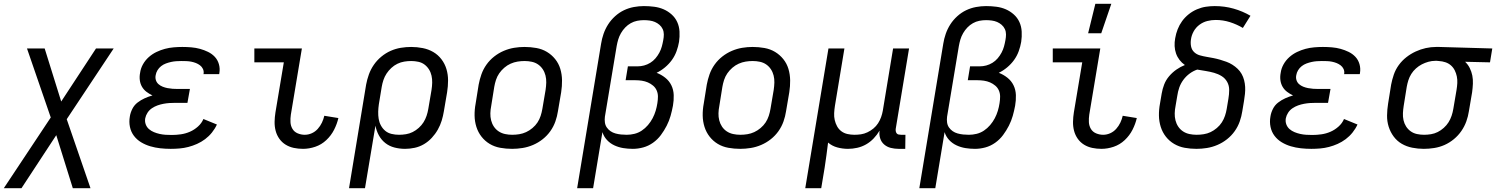

<svg xmlns="http://www.w3.org/2000/svg" viewBox="-40 -775 7870 1010"><path d="M-20 215 227 -157 102 -520H195L282 -241L465 -520H558L311 -148L436 215H343L256 -64L73 215Z M858 8Q830 8 803 5Q776 2 750.5 -5.5Q725 -13 702.5 -26.5Q680 -40 664.5 -60.5Q649 -81 643.5 -107.5Q638 -134 643 -162Q646 -182 656 -202Q666 -222 683.5 -235.5Q701 -249 721 -258Q741 -267 762 -273Q745 -281 730.5 -292Q716 -303 707 -318.5Q698 -334 695.5 -353Q693 -372 697 -392Q700 -415 712 -436.5Q724 -458 742.5 -474.5Q761 -491 783 -501.5Q805 -512 827.5 -518Q850 -524 873.5 -526Q897 -528 919 -528Q943 -528 966.5 -526Q990 -524 1012 -518Q1034 -512 1054.5 -502Q1075 -492 1090 -476Q1105 -460 1111.5 -437.5Q1118 -415 1114 -391L1113 -385H1030L1031 -387Q1033 -401 1027.5 -412.5Q1022 -424 1012 -431.5Q1002 -439 990.5 -443.5Q979 -448 966.5 -450.5Q954 -453 940.5 -453.5Q927 -454 913 -454Q900 -454 886.5 -453Q873 -452 859.5 -449Q846 -446 832.5 -441Q819 -436 807.5 -427Q796 -418 788.5 -405.5Q781 -393 779 -380Q776 -366 780 -353.5Q784 -341 793.5 -332.5Q803 -324 815.5 -319Q828 -314 841 -311.5Q854 -309 867.5 -308Q881 -307 895 -307H959L946 -234H882Q867 -234 851.5 -233Q836 -232 820 -229Q804 -226 788.5 -220.5Q773 -215 759 -205.5Q745 -196 736 -182Q727 -168 724 -153Q721 -136 726.5 -121Q732 -106 743.5 -96Q755 -86 769.5 -80Q784 -74 799.5 -70.5Q815 -67 831 -66Q847 -65 864 -65Q887 -65 911.5 -68.5Q936 -72 959 -82Q982 -92 1001.5 -109.5Q1021 -127 1030 -149L1101 -120Q1091 -98 1075 -78Q1059 -58 1039 -43Q1019 -28 996.5 -18Q974 -8 951 -2Q928 4 904.5 6Q881 8 858 8Z M1554 8Q1529 8 1505.5 3Q1482 -2 1462.5 -14Q1443 -26 1429.5 -45Q1416 -64 1410 -87Q1404 -110 1404.5 -134.5Q1405 -159 1409 -184L1453 -447H1298V-520H1548L1490 -172Q1487 -152 1488 -132.5Q1489 -113 1498.5 -97Q1508 -81 1526 -73.5Q1544 -66 1563 -66Q1582 -66 1600 -74Q1618 -82 1631.5 -97Q1645 -112 1653.5 -130Q1662 -148 1666 -166L1740 -154Q1733 -123 1717.5 -92.5Q1702 -62 1676.5 -38Q1651 -14 1618.5 -3Q1586 8 1554 8Z M1796 215 1886 -330Q1891 -357 1900.5 -383.5Q1910 -410 1926.5 -434Q1943 -458 1966 -477Q1989 -496 2015 -507.5Q2041 -519 2068.5 -523.5Q2096 -528 2123 -528Q2154 -528 2184 -522Q2214 -516 2239 -501.5Q2264 -487 2282 -463.5Q2300 -440 2308.5 -411.5Q2317 -383 2317 -352Q2317 -321 2312 -290L2295 -190Q2291 -165 2283.5 -140.5Q2276 -116 2263 -93Q2250 -70 2231.5 -50Q2213 -30 2190 -16.5Q2167 -3 2141.5 2.5Q2116 8 2091 8Q2062 8 2035 1Q2008 -6 1987 -22.5Q1966 -39 1953 -63Q1940 -87 1935 -114L1880 215ZM2059 -66Q2077 -66 2095.5 -69Q2114 -72 2131 -80.5Q2148 -89 2163 -102.5Q2178 -116 2188 -132Q2198 -148 2204 -166Q2210 -184 2213 -202L2230 -302Q2233 -321 2233.5 -340Q2234 -359 2230 -377Q2226 -395 2216.5 -410Q2207 -425 2193 -435.5Q2179 -446 2160.5 -450Q2142 -454 2123 -454Q2105 -454 2086.5 -451Q2068 -448 2050.5 -439.5Q2033 -431 2018.5 -417.5Q2004 -404 1993.5 -388Q1983 -372 1977 -354Q1971 -336 1968 -318L1953 -227Q1950 -207 1949.5 -187.5Q1949 -168 1952 -149.5Q1955 -131 1964 -114.5Q1973 -98 1987 -86.5Q2001 -75 2020 -70.5Q2039 -66 2059 -66Z M2654 8Q2622 8 2591.5 2.5Q2561 -3 2536 -18Q2511 -33 2493 -56Q2475 -79 2466 -107.5Q2457 -136 2456.5 -167Q2456 -198 2462 -230L2478 -330Q2483 -357 2492.5 -384Q2502 -411 2519 -435Q2536 -459 2559.5 -477.5Q2583 -496 2610 -507.5Q2637 -519 2664.5 -523.5Q2692 -528 2719 -528Q2751 -528 2781.5 -522.5Q2812 -517 2837 -502Q2862 -487 2880.5 -464Q2899 -441 2907.5 -412.5Q2916 -384 2916.5 -353Q2917 -322 2912 -290L2895 -190Q2891 -163 2881.5 -136Q2872 -109 2855 -85Q2838 -61 2814.5 -42.5Q2791 -24 2764 -12.5Q2737 -1 2709 3.5Q2681 8 2654 8ZM2654 -66Q2673 -66 2691.5 -69Q2710 -72 2727.5 -80Q2745 -88 2761 -101.5Q2777 -115 2787.5 -131Q2798 -147 2804 -165.5Q2810 -184 2813 -202L2830 -302Q2833 -322 2833.5 -341Q2834 -360 2829.5 -378Q2825 -396 2815 -411Q2805 -426 2790.5 -436Q2776 -446 2757.5 -450Q2739 -454 2720 -454Q2701 -454 2682.5 -451Q2664 -448 2646 -440Q2628 -432 2612.5 -418.5Q2597 -405 2586 -389Q2575 -373 2569 -354.5Q2563 -336 2560 -318L2544 -218Q2540 -198 2539.5 -179Q2539 -160 2543.5 -142Q2548 -124 2558 -109Q2568 -94 2583 -84Q2598 -74 2616.5 -70Q2635 -66 2654 -66Z M2996 215 3122 -545Q3126 -571 3135 -597Q3144 -623 3159 -646.5Q3174 -670 3195.5 -689.5Q3217 -709 3242 -721Q3267 -733 3294 -738Q3321 -743 3347 -743Q3375 -743 3401.5 -739.5Q3428 -736 3451 -726Q3474 -716 3493 -699Q3512 -682 3522.5 -659Q3533 -636 3534.5 -609Q3536 -582 3532 -555Q3528 -531 3519 -506Q3510 -481 3494.5 -459.5Q3479 -438 3458 -420.5Q3437 -403 3414 -392Q3438 -383 3459 -366.5Q3480 -350 3491.5 -326.5Q3503 -303 3504 -275Q3505 -247 3500 -219Q3495 -192 3487.5 -165.5Q3480 -139 3467 -113.5Q3454 -88 3436.5 -64.5Q3419 -41 3395 -24Q3371 -7 3343.5 0.5Q3316 8 3289 8Q3263 8 3238.5 4Q3214 0 3191.5 -10.5Q3169 -21 3152.5 -39Q3136 -57 3129 -80L3080 215ZM3257 -66Q3277 -66 3297.5 -71Q3318 -76 3336 -88Q3354 -100 3368.5 -117Q3383 -134 3393 -153Q3403 -172 3409 -192Q3415 -212 3418 -232Q3421 -250 3421 -267Q3421 -284 3414.5 -299Q3408 -314 3395.5 -324.5Q3383 -335 3368 -341.5Q3353 -348 3336 -350.5Q3319 -353 3302 -353H3251L3263 -426H3314Q3331 -426 3348 -430.5Q3365 -435 3380.5 -444.5Q3396 -454 3408 -468Q3420 -482 3428.5 -498Q3437 -514 3441.5 -530.5Q3446 -547 3449 -564Q3452 -579 3452 -594Q3452 -609 3446 -622Q3440 -635 3429 -644.5Q3418 -654 3405 -659.5Q3392 -665 3377 -667Q3362 -669 3347 -669Q3329 -669 3311.5 -665.5Q3294 -662 3278 -653Q3262 -644 3249 -630.5Q3236 -617 3226.5 -600.5Q3217 -584 3212 -567Q3207 -550 3204 -533L3142 -161Q3140 -146 3142 -131Q3144 -116 3152 -104.5Q3160 -93 3171.5 -85Q3183 -77 3197.5 -73Q3212 -69 3227 -67.5Q3242 -66 3257 -66Z M3854 8Q3822 8 3791.5 2.5Q3761 -3 3736 -18Q3711 -33 3693 -56Q3675 -79 3666 -107.5Q3657 -136 3656.5 -167Q3656 -198 3662 -230L3678 -330Q3683 -357 3692.5 -384Q3702 -411 3719 -435Q3736 -459 3759.5 -477.5Q3783 -496 3810 -507.5Q3837 -519 3864.5 -523.5Q3892 -528 3919 -528Q3951 -528 3981.5 -522.5Q4012 -517 4037 -502Q4062 -487 4080.5 -464Q4099 -441 4107.5 -412.5Q4116 -384 4116.5 -353Q4117 -322 4112 -290L4095 -190Q4091 -163 4081.5 -136Q4072 -109 4055 -85Q4038 -61 4014.5 -42.5Q3991 -24 3964 -12.5Q3937 -1 3909 3.5Q3881 8 3854 8ZM3854 -66Q3873 -66 3891.5 -69Q3910 -72 3927.5 -80Q3945 -88 3961 -101.5Q3977 -115 3987.5 -131Q3998 -147 4004 -165.5Q4010 -184 4013 -202L4030 -302Q4033 -322 4033.5 -341Q4034 -360 4029.5 -378Q4025 -396 4015 -411Q4005 -426 3990.5 -436Q3976 -446 3957.5 -450Q3939 -454 3920 -454Q3901 -454 3882.5 -451Q3864 -448 3846 -440Q3828 -432 3812.5 -418.5Q3797 -405 3786 -389Q3775 -373 3769 -354.5Q3763 -336 3760 -318L3744 -218Q3740 -198 3739.5 -179Q3739 -160 3743.5 -142Q3748 -124 3758 -109Q3768 -94 3783 -84Q3798 -74 3816.5 -70Q3835 -66 3854 -66Z M4196 215 4318 -520H4402L4352 -218Q4349 -199 4348 -180Q4347 -161 4351 -143.5Q4355 -126 4363.5 -110.5Q4372 -95 4386 -84.5Q4400 -74 4418 -70Q4436 -66 4455 -66Q4472 -66 4489 -68.5Q4506 -71 4523 -79Q4540 -87 4554.5 -99Q4569 -111 4579 -126.5Q4589 -142 4595 -159Q4601 -176 4604 -193L4658 -520H4742L4672 -98Q4671 -92 4672 -85.5Q4673 -79 4676.5 -74Q4680 -69 4686.5 -67.5Q4693 -66 4700 -66H4723L4722 8H4687Q4666 8 4646 3Q4626 -2 4611 -15Q4596 -28 4590 -47.5Q4584 -67 4587 -88Q4574 -66 4556 -47Q4538 -28 4516 -15.5Q4494 -3 4469.5 2.5Q4445 8 4421 8Q4392 8 4364.5 0.5Q4337 -7 4316 -25Q4312 8 4307.5 41Q4303 74 4298 107L4280 215Z M4796 215 4922 -545Q4926 -571 4935 -597Q4944 -623 4959 -646.5Q4974 -670 4995.5 -689.5Q5017 -709 5042 -721Q5067 -733 5094 -738Q5121 -743 5147 -743Q5175 -743 5201.5 -739.5Q5228 -736 5251 -726Q5274 -716 5293 -699Q5312 -682 5322.5 -659Q5333 -636 5334.5 -609Q5336 -582 5332 -555Q5328 -531 5319 -506Q5310 -481 5294.5 -459.5Q5279 -438 5258 -420.5Q5237 -403 5214 -392Q5238 -383 5259 -366.5Q5280 -350 5291.5 -326.5Q5303 -303 5304 -275Q5305 -247 5300 -219Q5295 -192 5287.5 -165.5Q5280 -139 5267 -113.5Q5254 -88 5236.5 -64.5Q5219 -41 5195 -24Q5171 -7 5143.5 0.5Q5116 8 5089 8Q5063 8 5038.5 4Q5014 0 4991.5 -10.5Q4969 -21 4952.5 -39Q4936 -57 4929 -80L4880 215ZM5057 -66Q5077 -66 5097.5 -71Q5118 -76 5136 -88Q5154 -100 5168.5 -117Q5183 -134 5193 -153Q5203 -172 5209 -192Q5215 -212 5218 -232Q5221 -250 5221 -267Q5221 -284 5214.5 -299Q5208 -314 5195.5 -324.5Q5183 -335 5168 -341.5Q5153 -348 5136 -350.5Q5119 -353 5102 -353H5051L5063 -426H5114Q5131 -426 5148 -430.5Q5165 -435 5180.5 -444.5Q5196 -454 5208 -468Q5220 -482 5228.5 -498Q5237 -514 5241.5 -530.5Q5246 -547 5249 -564Q5252 -579 5252 -594Q5252 -609 5246 -622Q5240 -635 5229 -644.5Q5218 -654 5205 -659.5Q5192 -665 5177 -667Q5162 -669 5147 -669Q5129 -669 5111.5 -665.5Q5094 -662 5078 -653Q5062 -644 5049 -630.5Q5036 -617 5026.5 -600.5Q5017 -584 5012 -567Q5007 -550 5004 -533L4942 -161Q4940 -146 4942 -131Q4944 -116 4952 -104.5Q4960 -93 4971.5 -85Q4983 -77 4997.5 -73Q5012 -69 5027 -67.5Q5042 -66 5057 -66Z M5754 8Q5729 8 5705.5 3Q5682 -2 5662.5 -14Q5643 -26 5629.5 -45Q5616 -64 5610 -87Q5604 -110 5604.5 -134.5Q5605 -159 5609 -184L5653 -447H5498V-520H5748L5690 -172Q5687 -152 5688 -132.5Q5689 -113 5698.5 -97Q5708 -81 5726 -73.5Q5744 -66 5763 -66Q5782 -66 5800 -74Q5818 -82 5831.5 -97Q5845 -112 5853.5 -130Q5862 -148 5866 -166L5940 -154Q5933 -123 5917.5 -92.5Q5902 -62 5876.5 -38Q5851 -14 5818.5 -3Q5786 8 5754 8ZM5684 -600 5722 -755H5806L5753 -600Z M6254 8Q6222 8 6192 2.5Q6162 -3 6136.5 -18Q6111 -33 6093 -56Q6075 -79 6066 -107.5Q6057 -136 6056.5 -167Q6056 -198 6062 -230L6071 -283Q6075 -307 6084 -330.5Q6093 -354 6110 -374Q6127 -394 6148.5 -409Q6170 -424 6193 -433Q6177 -444 6165 -459.5Q6153 -475 6146.5 -493.5Q6140 -512 6139 -532.5Q6138 -553 6142 -574Q6146 -598 6155 -621Q6164 -644 6178.5 -664Q6193 -684 6213 -700Q6233 -716 6256.5 -726Q6280 -736 6303.5 -739.5Q6327 -743 6350 -743Q6402 -743 6449.5 -729.5Q6497 -716 6538 -692L6498 -628Q6466 -647 6430 -658.5Q6394 -670 6355 -670Q6333 -670 6311 -664.5Q6289 -659 6270 -645Q6251 -631 6239.5 -610.5Q6228 -590 6225 -568Q6222 -549 6225.5 -531Q6229 -513 6241.5 -501Q6254 -489 6271.5 -484Q6289 -479 6307 -476Q6325 -473 6343 -469.5Q6361 -466 6378 -461Q6395 -456 6411.5 -450Q6428 -444 6443 -434.5Q6458 -425 6470.5 -413Q6483 -401 6491.5 -386Q6500 -371 6504.5 -353.5Q6509 -336 6510 -318Q6511 -300 6509 -281Q6507 -262 6504 -244L6495 -190Q6491 -163 6481.5 -136Q6472 -109 6455 -85Q6438 -61 6414.5 -42.5Q6391 -24 6364 -12.5Q6337 -1 6309 3.5Q6281 8 6254 8ZM6255 -66Q6273 -66 6292 -69Q6311 -72 6328 -80Q6345 -88 6361 -101.5Q6377 -115 6387.5 -131.5Q6398 -148 6404 -166Q6410 -184 6413 -202L6422 -256Q6426 -279 6426 -302Q6426 -325 6415.5 -344Q6405 -363 6386.5 -374.5Q6368 -386 6346.5 -392Q6325 -398 6303 -401.5Q6281 -405 6258 -409Q6237 -402 6218 -388Q6199 -374 6185 -355Q6171 -336 6163.5 -314.5Q6156 -293 6153 -271L6144 -218Q6140 -198 6139.5 -179Q6139 -160 6143.5 -142Q6148 -124 6158 -109Q6168 -94 6183 -84Q6198 -74 6216.5 -70Q6235 -66 6255 -66Z M6858 8Q6830 8 6803 5Q6776 2 6750.5 -5.5Q6725 -13 6702.5 -26.5Q6680 -40 6664.5 -60.5Q6649 -81 6643.5 -107.5Q6638 -134 6643 -162Q6646 -182 6656 -202Q6666 -222 6683.5 -235.5Q6701 -249 6721 -258Q6741 -267 6762 -273Q6745 -281 6730.5 -292Q6716 -303 6707 -318.5Q6698 -334 6695.5 -353Q6693 -372 6697 -392Q6700 -415 6712 -436.5Q6724 -458 6742.5 -474.5Q6761 -491 6783 -501.5Q6805 -512 6827.5 -518Q6850 -524 6873.5 -526Q6897 -528 6919 -528Q6943 -528 6966.5 -526Q6990 -524 7012 -518Q7034 -512 7054.5 -502Q7075 -492 7090 -476Q7105 -460 7111.5 -437.5Q7118 -415 7114 -391L7113 -385H7030L7031 -387Q7033 -401 7027.5 -412.5Q7022 -424 7012 -431.5Q7002 -439 6990.5 -443.5Q6979 -448 6966.5 -450.5Q6954 -453 6940.5 -453.5Q6927 -454 6913 -454Q6900 -454 6886.5 -453Q6873 -452 6859.5 -449Q6846 -446 6832.5 -441Q6819 -436 6807.5 -427Q6796 -418 6788.5 -405.5Q6781 -393 6779 -380Q6776 -366 6780 -353.5Q6784 -341 6793.5 -332.5Q6803 -324 6815.5 -319Q6828 -314 6841 -311.5Q6854 -309 6867.5 -308Q6881 -307 6895 -307H6959L6946 -234H6882Q6867 -234 6851.5 -233Q6836 -232 6820 -229Q6804 -226 6788.5 -220.5Q6773 -215 6759 -205.5Q6745 -196 6736 -182Q6727 -168 6724 -153Q6721 -136 6726.5 -121Q6732 -106 6743.5 -96Q6755 -86 6769.5 -80Q6784 -74 6799.5 -70.5Q6815 -67 6831 -66Q6847 -65 6864 -65Q6887 -65 6911.5 -68.5Q6936 -72 6959 -82Q6982 -92 7001.5 -109.5Q7021 -127 7030 -149L7101 -120Q7091 -98 7075 -78Q7059 -58 7039 -43Q7019 -28 6996.5 -18Q6974 -8 6951 -2Q6928 4 6904.5 6Q6881 8 6858 8Z M7450 8Q7419 8 7389 2Q7359 -4 7334 -18.5Q7309 -33 7291.5 -56.5Q7274 -80 7265 -108.5Q7256 -137 7256.5 -168Q7257 -199 7262 -230L7278 -330Q7283 -356 7292 -382.5Q7301 -409 7318 -432.5Q7335 -456 7358 -474Q7381 -492 7407 -504Q7433 -516 7460 -522Q7487 -528 7514 -528H7531L7810 -520L7798 -447L7667 -450Q7682 -436 7691.5 -417Q7701 -398 7705 -377.5Q7709 -357 7708 -334.5Q7707 -312 7704 -290L7687 -190Q7683 -163 7673.5 -136.5Q7664 -110 7647.5 -86Q7631 -62 7608 -43Q7585 -24 7559 -12.5Q7533 -1 7505 3.5Q7477 8 7450 8ZM7451 -66Q7469 -66 7487.5 -69Q7506 -72 7523 -80.5Q7540 -89 7555 -102.5Q7570 -116 7580 -132Q7590 -148 7596 -166Q7602 -184 7605 -202L7622 -302Q7625 -320 7626 -338Q7627 -356 7623.5 -373Q7620 -390 7612.5 -405Q7605 -420 7592.5 -431Q7580 -442 7563.5 -447.5Q7547 -453 7529 -454L7519 -455H7510Q7492 -455 7474 -450Q7456 -445 7439.5 -436.5Q7423 -428 7408.5 -415Q7394 -402 7384 -386Q7374 -370 7368.5 -352.5Q7363 -335 7360 -318L7344 -218Q7341 -199 7340 -180Q7339 -161 7343 -143Q7347 -125 7356.5 -110Q7366 -95 7380.5 -84.5Q7395 -74 7413.5 -70Q7432 -66 7451 -66Z"/></svg>

Font: Iosevka Extended
Style: Italic
Weight: 400
Width: 7
Italic angle: -9°
Monospace: yes
Designer: Belleve Invis
Foundry: Belleve Invis
Version: Version 32.5.0; ttfautohint (v1.8.4)